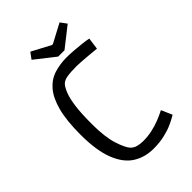

<svg xmlns="http://www.w3.org/2000/svg" viewBox="-259 -983 1100 1100"><g transform="rotate(-45 291.5 -432.5)"><path d="M312 14Q241 14 187 -20.5Q133 -55 102.5 -133Q72 -211 72 -340Q72 -454 91.5 -526.5Q111 -599 145.5 -639Q180 -679 227 -694Q274 -709 329 -709Q353 -709 386 -706.5Q419 -704 450 -700.5Q481 -697 497 -693L487 -621Q478 -622 458 -624Q438 -626 414 -628Q390 -630 368 -631.5Q346 -633 334 -633Q285 -633 255.5 -628Q226 -623 212 -606Q199 -590 187 -559Q175 -528 168 -474.5Q161 -421 161 -337Q161 -231 181.5 -167.5Q202 -104 222 -84Q236 -70 256 -64.5Q276 -59 301 -59Q339 -59 374.5 -67Q410 -75 437.5 -86Q465 -97 481 -105Q497 -113 497 -113L526 -47Q526 -47 510.5 -38Q495 -29 467 -16.5Q439 -4 399.5 5Q360 14 312 14ZM298 -746 177 -841 205 -879 320 -818H327L442 -879L470 -841L349 -746Z"/></g></svg>

Font: Ruda
Style: Regular
Weight: 400
Designer: Mariela Monsalve and Angelina Sanchez
Foundry: Mariela Monsalve and Angelina Sanchez
Version: Version 2.000